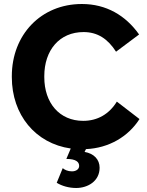

<svg xmlns="http://www.w3.org/2000/svg" viewBox="-20 -732 735 958"><path d="M360 206C418 206 477 172 477 105C477 64 449 34 402 26L409 12C523 7 620 -50 676 -138L563 -225C525 -163 467 -129 395 -129C277 -129 201 -218 201 -347V-352C201 -482 277 -572 397 -572C467 -572 518 -538 559 -474L674 -560C607 -655 510 -712 389 -712H388C185 -712 39 -559 39 -352V-347C39 -159 157 -16 333 9L311 61C359 61 375 76 375 96C375 111 361 123 339 123C318 123 302 115 293 107L263 180C289 196 324 206 360 206Z"/></svg>

Font: Fixel Display Bold
Style: Bold
Weight: 700
Designer: AlfaBravo + MacPaw
Foundry: Kyrylo Tkachov, Marchela Mozhyna, Serhii Makarenko, Maria Weinstein, Zakhar Kryvoshyya
Version: Version 1.211